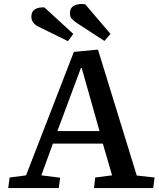

<svg xmlns="http://www.w3.org/2000/svg" viewBox="-20 -960 811 980"><path d="M480 -707 678 -64 769 -54 762 0H460L466 -54L552 -65L505 -227H250L191 -65L287 -53L280 0H22L29 -54L113 -65L357 -695ZM273 -291H488L397 -613H393ZM370 -844Q354 -855 345.5 -865Q337 -875 337 -892Q337 -922 361 -932.5Q385 -943 415 -938L544 -787L513 -751ZM176 -824Q140 -842 140 -875Q140 -901 158.5 -912.5Q177 -924 207 -922L354 -787L327 -750Z"/></svg>

Font: Literata 7pt Medium
Style: Italic
Weight: 500
Italic angle: -2°
Designer: Latin by Veronika Burian and Jose Scaglione. Greek by Irene Vlachou. Cyrillic by Vera Evstafieva
Foundry: TypeTogether
Version: Version 3.002